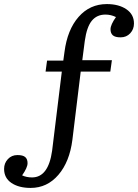

<svg xmlns="http://www.w3.org/2000/svg" viewBox="-112 -734 681 947"><path d="M39.1 192.9Q-19 192.9 -55.4 168.5Q-91.8 144 -91.8 99.1Q-91.8 70.8 -73.2 50.8Q-54.7 30.8 -25.9 30.8Q1 30.8 12.5 40.8Q23.9 50.8 23.9 70.8Q23.9 92.8 -2.9 130.9Q18.6 141.1 45.9 141.1Q126.5 141.1 145 9.8L192.9 -380.9H112.8L120.1 -435.1H200.2L206.1 -478Q220.2 -587.4 275.6 -650.6Q331.1 -713.9 415 -713.9Q473.6 -713.9 511.2 -688.5Q548.8 -663.1 548.8 -618.2Q548.8 -589.8 530.3 -569.8Q511.7 -549.8 482.9 -549.8Q456.1 -549.8 444.6 -559.8Q433.1 -569.8 433.1 -589.8Q433.1 -611.8 460 -649.9Q434.6 -662.1 408.2 -662.1Q365.7 -662.1 340.8 -631.6Q315.9 -601.1 306.2 -532.2L293.9 -437H439.9L432.1 -380.9H286.1L245.1 -44.9Q231.4 64 176 128.4Q120.6 192.9 39.1 192.9Z"/></svg>

Font: Literata Book
Style: Regular
Weight: 400
Designer: Latin by Veronika Burian and Jose Scaglione. Greek by Irene Vlachou. Cyrillic by Vera Evstafieva
Foundry: TypeTogether
Version: Version 2.003;PS 002.003;hotconv 1.0.88;makeotf.lib2.5.64775